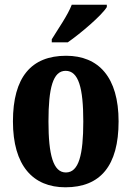

<svg xmlns="http://www.w3.org/2000/svg" viewBox="-20 -786 559 816"><path d="M200 -619V-606H268C324 -645 413 -721 434 -756V-766H285C268 -721 226 -662 200 -619ZM258 10C407 10 484 -82 484 -270C484 -458 399 -549 261 -549C113 -549 35 -458 35 -270C35 -82 120 10 258 10ZM260 -53C206 -53 186 -128 186 -270C186 -412 205 -485 259 -485C314 -485 334 -412 334 -270C334 -128 315 -53 260 -53Z"/></svg>

Font: Noto Serif Tamil ExtraCondensed ExtraBold
Style: Regular
Weight: 800
Width: 2
Designer: Indian Type Foundry, Tom Grace, and the Monotype Design Team
Foundry: Monotype Imaging Inc.
Version: Version 2.004